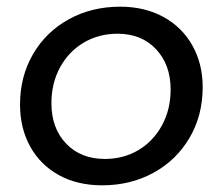

<svg xmlns="http://www.w3.org/2000/svg" viewBox="-20 -552 667 575"><path d="M587 -291Q587 -206 547.5 -139Q508 -72 439.5 -34.5Q371 3 286 3Q212 3 156.5 -27.5Q101 -58 70.5 -113Q40 -168 40 -239Q40 -323 79 -390Q118 -457 186.5 -494.5Q255 -532 340 -532Q413 -532 469 -501.5Q525 -471 556 -416Q587 -361 587 -291ZM134 -243Q134 -168 178 -122Q222 -76 294 -76Q350 -76 394.5 -102.5Q439 -129 465 -176.5Q491 -224 491 -284Q491 -358 447.5 -404.5Q404 -451 332 -451Q276 -451 231 -424.5Q186 -398 160 -350.5Q134 -303 134 -243Z"/></svg>

Font: TypoPRO Montserrat Alternates
Style: Italic
Weight: 400
Italic angle: -11.3°
Designer: Julieta Ulanovsky
Foundry: Julieta Ulanovsky
Version: Version 6.001